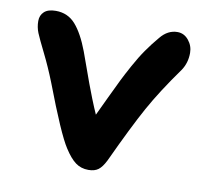

<svg xmlns="http://www.w3.org/2000/svg" viewBox="-64 -564 718 665"><g transform="rotate(10 295.0 -232.0)"><path d="M287.1 29.8Q261.2 29.8 241.9 15.6Q222.7 1.5 202.1 -30.8Q172.9 -75.2 107.9 -246.1Q87.4 -297.9 65.2 -342.5Q43 -387.2 34.9 -406.7Q26.9 -426.3 26.9 -448.2Q26.9 -468.3 40.3 -480.7Q53.7 -493.2 81.1 -493.2Q123.5 -493.2 150.6 -462.4Q177.7 -431.6 200.2 -372.1Q204.6 -359.9 218 -322.8Q231.4 -285.6 238.5 -265.9Q245.6 -246.1 257.6 -216.1Q269.5 -186 279.8 -163.1Q288.6 -181.6 310.5 -228Q332.5 -274.4 342.8 -295.2Q353 -315.9 371.6 -349.9Q390.1 -383.8 408.7 -410.4Q427.2 -437 449.2 -462.9Q474.6 -494.1 508.8 -494.1Q532.2 -494.1 548.1 -474.6Q564 -455.1 564 -430.2Q564 -395.5 545.9 -368.2Q483.4 -281.2 444.8 -211.2Q406.2 -141.1 347.2 -14.2Q335 10.3 322 20Q309.1 29.8 287.1 29.8Z"/></g></svg>

Font: Shantell Sans Bouncy
Style: Regular
Weight: 600
Designer: Stephen Nixon, Anya Danilova, Shantell Martin
Foundry: Arrow Type
Version: Version 1.006;[9816181b4]